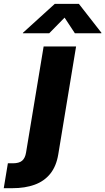

<svg xmlns="http://www.w3.org/2000/svg" viewBox="-130 -778 550 1002"><path d="M97.7 -535.6H267.1L174.3 26.4Q164.1 89.4 132.3 128.7Q100.6 168 50.5 186Q0.5 204.1 -65.4 204.1H-110.4L-88.9 74.2H-63.5Q-30.3 74.2 -14.6 60.8Q1 47.4 5.9 18.6ZM127 -604.5H-10.7L-10.3 -606.9L155.8 -757.8H281.7L399.4 -606.9L398.9 -604.5H260.7L207 -686Z"/></svg>

Font: Inter 20pt ExtraBold
Style: Italic
Weight: 800
Italic angle: -9.3988°
Version: Version 4.001;git-66647c0bb